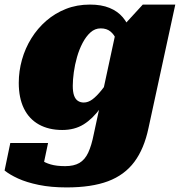

<svg xmlns="http://www.w3.org/2000/svg" viewBox="-55 -573 786 839"><path d="M355 12 450 -429 457 -431 569 -553H711L594 -14Q575 77 532 134.5Q489 192 417 219Q345 246 236 246Q168 246 114.5 235Q61 224 24 207Q-13 190 -35 172L-10 52H155L127 185Q113 183 105 172Q97 161 94.5 147.5Q92 134 94 122Q96 110 102 104Q111 115 126 126.5Q141 138 166.5 145.5Q192 153 230 153Q268 153 292 139Q316 125 330.5 94Q345 63 355 12ZM528 -358 469 -348Q463 -377 453.5 -399.5Q444 -422 427.5 -435.5Q411 -449 385 -449Q360 -449 340.5 -431.5Q321 -414 306 -385.5Q291 -357 281.5 -323.5Q272 -290 267.5 -257Q263 -224 263 -198Q263 -172 268.5 -156Q274 -140 285 -132.5Q296 -125 311 -125Q330 -125 348.5 -138.5Q367 -152 389.5 -180Q412 -208 443 -252L457 -216Q418 -148 384 -101Q350 -54 310.5 -29.5Q271 -5 217 -5Q158 -5 115 -29Q72 -53 49.5 -99Q27 -145 27 -211Q27 -262 41 -312Q55 -362 82 -405.5Q109 -449 147 -482Q185 -515 233 -534Q281 -553 338 -553Q388 -553 423.5 -538.5Q459 -524 481.5 -497.5Q504 -471 515 -435.5Q526 -400 528 -358Z"/></svg>

Font: Roboto Serif 20pt Black
Style: Italic
Weight: 900
Italic angle: -10°
Version: Version 1.008